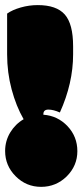

<svg xmlns="http://www.w3.org/2000/svg" viewBox="-20 -725 322 750"><path d="M213.9 -285.6Q188.5 -296.9 168.9 -296.9Q149.4 -296.9 149.4 -278.8V-276.9Q205.1 -272.9 243.7 -232.2Q282.2 -191.4 282.2 -134.5Q282.2 -77.6 240.7 -36.1Q198.7 4.9 140.6 4.9Q82.5 4.9 41.3 -36.4Q0 -77.6 0 -135.3Q0 -174.3 19.8 -207.3Q39.6 -240.2 72.3 -259.3Q43 -310.1 25.4 -376Q7.8 -441.9 7.8 -512.7V-671.9Q28.3 -686.5 61 -695.8Q93.8 -705.1 127.4 -705.1Q200.7 -705.1 233.2 -668.2Q265.6 -631.3 265.6 -543.9V-512.7Q265.6 -399.9 213.9 -285.6Z"/></svg>

Font: Modak
Style: Regular
Weight: 400
Version: Version 1.036;PS Version 1.000;hotconv 1.0.79;makeotf.lib2.5